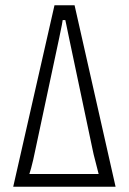

<svg xmlns="http://www.w3.org/2000/svg" viewBox="-20 -706 486 726"><path d="M30 0 186 -686H262L417 0ZM91 -48H353Q348 -69 340.5 -97Q333 -125 330 -141L241 -563Q239 -572 236.5 -584.5Q234 -597 231.5 -609Q229 -621 227 -630H217Q216 -622 214 -612Q212 -602 210 -592.5Q208 -583 206.5 -575.5Q205 -568 204 -563L114 -141Q110 -120 105.5 -101.5Q101 -83 97.5 -69.5Q94 -56 91 -48Z"/></svg>

Font: Archivo ExtraCondensed Thin
Style: Regular
Weight: 250
Width: 2
Designer: Hector Gatti
Foundry: Omnibus-Type
Version: Version 2.001